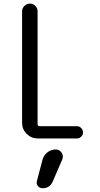

<svg xmlns="http://www.w3.org/2000/svg" viewBox="-20 -750 540 1040"><path d="M184.6 0Q149.4 0 124.5 -24.9Q99.6 -49.8 99.6 -85V-688.5Q99.6 -705.1 112.3 -717.8Q125 -730.5 142.1 -730.5Q159.2 -730.5 171.4 -717.8Q183.6 -705.1 183.6 -688.5V-77.1Q183.6 -66.4 195.3 -66.4H397.5Q410.2 -66.4 419.9 -56.2Q429.7 -45.9 429.7 -32.7Q429.7 -19.5 419.9 -9.8Q410.2 0 397.5 0ZM210 116.2Q216.8 90.8 236.8 75.2Q256.8 59.6 282.2 59.6Q301.8 59.6 313.5 76.7Q325.2 93.8 317.4 113.3L265.6 233.4Q249 270.5 210 269.5Q195.3 269.5 185.5 257.8Q175.8 246.1 179.7 231.4Z"/></svg>

Font: Rounded-X Mgen+ 1mn regular
Style: Regular
Weight: 400
Designer: [Source Han Sans]
Ryoko NISHIZUKA  (kana & ideographs); Paul D. Hunt (Latin, Greek & Cyrillic); Wenlong ZHANG  (bopomofo
Version: Version 1.059.20150602